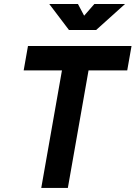

<svg xmlns="http://www.w3.org/2000/svg" viewBox="-20 -918 663 938"><path d="M181.6 0H311.5L412.6 -574.2H601.6L622.6 -693.4H116.7L95.7 -574.2H282.7ZM316.9 -771.5H449.7L590.8 -898.4H440.9L391.1 -841.3L360.8 -898.4H220.7Z"/></svg>

Font: Cascadia Mono NF
Style: Bold Italic
Weight: 700
Italic angle: -10°
Monospace: yes
Designer: Aaron Bell
Foundry: Saja Typeworks
Version: Version 2404.023